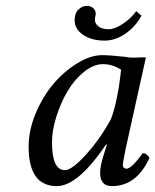

<svg xmlns="http://www.w3.org/2000/svg" viewBox="-20 -628 532 658"><path d="M359.9 -219.2Q371.1 -247.6 379.9 -290Q388.7 -332.5 391.6 -360.8L395 -389.2Q365.2 -408.2 333 -408.2Q300.3 -408.2 267.3 -381.3Q234.4 -354.5 210.9 -314.5Q187.5 -274.4 172.9 -227.5Q158.2 -180.7 158.2 -141.1Q158.2 -44.9 202.1 -44.9Q226.6 -44.9 274.9 -98.4Q323.2 -151.9 359.9 -219.2ZM410.2 -433.1Q424.8 -429.2 460 -431.2H480L411.1 -120.1Q400.9 -70.3 400.9 -64Q400.9 -56.2 405 -53Q409.2 -49.8 413.1 -49.8Q430.7 -49.8 469.2 -103Q483.4 -103 492.2 -86.9Q448.2 9.8 363.8 9.8Q323.2 9.8 323.2 -35.2Q323.2 -57.1 333 -89.8L346.2 -131.8L344.2 -133.8Q247.1 9.8 174.8 9.8Q78.1 9.8 78.1 -125Q78.1 -181.6 102.5 -240Q127 -298.3 163.8 -341.3Q200.7 -384.3 245.6 -411.6Q290.5 -439 330.1 -439Q356.4 -439 410.2 -433.1ZM446.8 -589.8 464.8 -574.2Q443.4 -535.2 408.9 -512Q374.5 -488.8 338.9 -488.8Q294.4 -488.8 265.1 -508.5Q235.8 -528.3 235.8 -558.1Q235.8 -583 249 -595.5Q262.2 -607.9 276.9 -607.9Q291.5 -607.9 299.8 -599.9Q308.1 -591.8 308.1 -581.1Q308.1 -576.7 306.6 -571Q305.2 -565.4 305.2 -561Q305.2 -546.4 317.9 -537.1Q330.6 -527.8 352.1 -527.8Q372.6 -527.8 400.1 -545.7Q427.7 -563.5 446.8 -589.8Z"/></svg>

Font: Common Serif
Style: Italic
Weight: 400
Italic angle: -12°
Designer: Philipp H. Poll, Khaled Hosny
Foundry: Stefan Peev, Context Ltd.
Version: Version 1.026